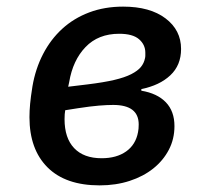

<svg xmlns="http://www.w3.org/2000/svg" viewBox="-20 -548 640 580"><path d="M281 12Q178 12 123.5 -42.5Q69 -97 69 -194Q69 -213 71 -234.5Q73 -256 78 -287Q87 -340 110 -384.5Q133 -429 168 -461Q203 -493 249.5 -510.5Q296 -528 352 -528Q433 -528 480 -492.5Q527 -457 527 -400Q527 -351 494.5 -320.5Q462 -290 407 -279V-274Q455 -266 481 -239Q507 -212 507 -167Q507 -128 490 -95.5Q473 -63 443 -39Q413 -15 371.5 -1.5Q330 12 281 12ZM287 -70Q332 -70 361 -90.5Q390 -111 397 -149Q398 -154 398.5 -159.5Q399 -165 399 -172Q399 -231 322 -231Q304 -231 279 -229Q254 -227 215 -221L177 -215Q176 -210 175.5 -203Q175 -196 175 -188Q175 -131 204 -100.5Q233 -70 287 -70ZM244 -293Q293 -299 325 -306.5Q357 -314 376.5 -324Q396 -334 405.5 -345.5Q415 -357 418 -372Q419 -376 419 -380Q419 -384 419 -389Q419 -413 400 -429.5Q381 -446 340 -446Q277 -446 238.5 -406Q200 -366 189 -300L186 -286Z"/></svg>

Font: IBM Plex Mono Medium
Style: Italic
Weight: 500
Italic angle: -9°
Monospace: yes
Designer: Mike Abbink, Paul van der Laan, Pieter van Rosmalen
Foundry: Bold Monday
Version: Version 2.3